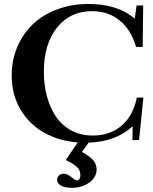

<svg xmlns="http://www.w3.org/2000/svg" viewBox="-20 -696 758 954"><path d="M337.4 237.3Q302.2 237.3 283 226.3Q263.7 215.3 263.7 196.8Q263.7 183.6 273.7 175.3Q283.7 167 297.9 167Q313.5 167 334.5 184.1Q355 200.2 360.8 200.2Q379.4 200.2 379.4 172.4Q379.4 150.9 362.1 133.8Q344.7 116.7 306.6 99.1L366.2 11.7Q272 4.4 198.2 -37.4Q124.5 -79.1 81.3 -152.8Q38.1 -226.6 38.1 -321.3Q38.1 -397 65.7 -462.4Q93.3 -527.8 142.8 -575.2Q192.4 -622.6 264.2 -649.4Q335.9 -676.3 420.9 -676.3Q563.5 -676.3 649.4 -603.5L658.7 -668.9H691.4L689 -462.9H656.2Q631.3 -548.3 574.5 -594.5Q517.6 -640.6 437 -640.6Q328.6 -640.6 263.2 -558.8Q197.8 -477.1 197.8 -338.4Q197.8 -275.4 212.6 -219.5Q227.5 -163.6 256.3 -119.1Q285.2 -74.7 332.8 -48.6Q380.4 -22.5 440.9 -22.5Q527.3 -22.5 585 -72.5Q642.6 -122.6 659.7 -210.9H692.4L670.9 0H638.2L639.2 -68.8Q555.7 8.3 420.4 12.7L387.2 59.1Q426.3 80.1 443.1 100.1Q460 120.1 460 145.5Q460 184.6 423.8 210.9Q387.7 237.3 337.4 237.3Z"/></svg>

Font: Elstob 10pt SemiBold
Style: Regular
Weight: 600
Designer: Peter S. Baker
Version: Version 1.015